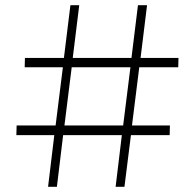

<svg xmlns="http://www.w3.org/2000/svg" viewBox="-20 -719 750 739"><path d="M666 -460H516L488 -236H634L633 -199H484L459 0H425L449 -199H223L199 0H165L189 -199H43L44 -236H194L222 -460H75L76 -496H226L251 -699H285L260 -496H486L511 -699H546L521 -496H667ZM454 -236 482 -460H256L228 -236Z"/></svg>

Font: Argentum Sans ExtraLight
Style: Regular
Weight: 275
Designer: Julieta Ulanovsky (Modified by Cristiano Sobral)
Foundry: Julieta Ulanovsky
Version: Version 1.000; ttfautohint (v1.5.65-e2d9)